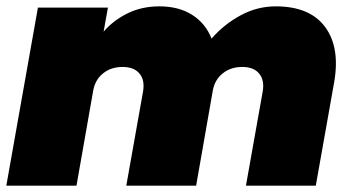

<svg xmlns="http://www.w3.org/2000/svg" viewBox="-20 -588 1116 608"><path d="M758.8 0 812 -298.8Q817.9 -334.5 800.5 -355.2Q783.2 -376 747.1 -376Q710.4 -376 685.1 -355.5Q659.7 -335 653.8 -300.8L601.1 0H379.9L433.1 -298.8Q439 -334.5 421.6 -355.2Q404.3 -376 368.2 -376Q331.5 -376 306.2 -355.5Q280.8 -335 274.9 -299.8L222.2 0H0L100.1 -564H321.8L308.1 -487.8Q339.4 -523.9 384.3 -545.9Q429.2 -567.9 484.9 -567.9Q545.9 -567.9 588.4 -541Q630.9 -514.2 649.9 -465.8Q689 -510.7 741.7 -539.3Q794.4 -567.9 853 -567.9Q960.9 -567.9 1009.3 -502.9Q1057.6 -438 1038.1 -327.1L980 0Z"/></svg>

Font: SVN-Poppins Black
Style: Italic
Weight: 900
Italic angle: -10°
Designer: Ninad Kale (Devanagari), Jonny Pinhorn (Latin)
Foundry: Indian Type Foundry
Version: Version 3.002 2017